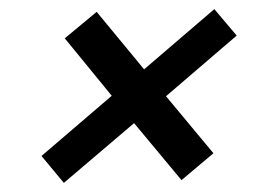

<svg xmlns="http://www.w3.org/2000/svg" viewBox="-20 -501 599 421"><path d="M120 -100 71 -159 225 -291 122 -417 192 -475 296 -349 450 -481 499 -423 344 -290 448 -165 378 -106 274 -231Z"/></svg>

Font: DM Sans 11pt Medium
Style: Italic
Weight: 500
Italic angle: -10°
Version: Version 4.004;gftools[0.9.30]